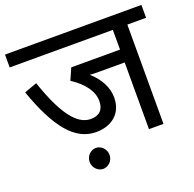

<svg xmlns="http://www.w3.org/2000/svg" viewBox="-129 -755 1014 1001"><g transform="rotate(-20 378.5 -254.5)"><path d="M756.8 -622.1H0V-550.8H572.3V-441.4H301.8L273.4 -377C342.3 -332.5 379.4 -279.8 379.4 -227.1C379.4 -178.2 353.5 -153.3 306.2 -153.3C229.5 -153.3 164.6 -240.7 101.6 -426.3L31.2 -400.9C107.9 -184.6 191.9 -79.6 310.1 -79.6C390.1 -79.6 458.5 -124 458.5 -218.3C458.5 -272.5 430.2 -327.6 378.9 -372.1C391.1 -370.1 410.2 -370.1 435.1 -370.1H572.3V0H652.8V-550.8H756.8ZM278.3 -2.9C249 -2.9 223.1 22.9 223.1 55.2C223.1 87.9 249.5 113.3 278.3 113.3C306.2 113.3 333.5 88.9 333.5 55.2C333.5 22.9 307.1 -2.9 278.3 -2.9Z"/></g></svg>

Font: Noto Reveo Sans
Style: Regular
Weight: 400
Designer: Monotype Design team
Foundry: Monotype Imaging Inc.
Version: Version 1.04